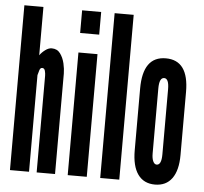

<svg xmlns="http://www.w3.org/2000/svg" viewBox="-53 -790 905 853"><g transform="rotate(5 400.0 -363.5)"><path d="M21.5 0H106.5V-431Q109 -442 112.8 -453.2Q116.5 -464.5 124.5 -464.5Q134.5 -464.5 137.5 -453Q140.5 -441.5 140.5 -431.5V0H222.5V-448Q222.5 -468 216.8 -493Q211 -518 197.5 -536.5Q184 -555 159.5 -555Q145.5 -555 130.8 -544Q116 -533 106.5 -519.5V-735H21.5Z M279 -634H364V-735H279ZM279 0H364V-547H279Z M424 0H509V-735H424Z M668.5 8Q718 8 744.2 -28Q770.5 -64 770.5 -133V-414Q770.5 -555 668.5 -555Q566 -555 566 -411V-136Q566 -65.5 592.2 -28.8Q618.5 8 668.5 8ZM668.5 -81Q658.5 -81 652.5 -94Q646.5 -107 646.5 -128.5V-418.5Q646.5 -467 668.5 -467Q690 -467 690 -418.5V-128.5Q690 -81 668.5 -81Z"/></g></svg>

Font: League Gothic SemiCondensed
Style: Regular
Weight: 400
Width: 4
Designer: The League of Moveable Type
Version: Version 1.600; ttfautohint (v1.8.3)